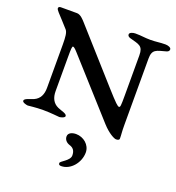

<svg xmlns="http://www.w3.org/2000/svg" viewBox="-150 -710 997 1089"><g transform="rotate(20 348.5 -165.5)"><path d="M360 60C337 60 313 69 313 91C313 111 327 125 345 131C369 138 381 153 381 182C381 214 326 235 326 247C326 257 331 260 342 260C398 260 447 202 447 140C447 94 405 60 360 60ZM167 -129V-332C167 -386 168 -400 174 -400C179 -400 187 -394 203 -376L497 -49C535 -7 571 11 582 11C592 11 602 9 602 -1C602 -28 599 -36 599 -83V-482C599 -540 625 -540 682 -556C691 -559 697 -564 697 -573C697 -585 677 -591 662 -591C628 -591 607 -586 572 -586C536 -586 520 -591 481 -591C466 -591 446 -585 446 -573C446 -564 453 -559 462 -556C519 -540 544 -540 544 -482V-238C544 -178 543 -168 535 -168C527 -168 515 -178 448 -253L183 -550C173 -561 152 -586 130 -586H33C24 -586 18 -583 18 -575C18 -565 38 -547 64 -518L101 -477C112 -464 115 -438 115 -390V-129C115 -91 102 -60 68 -45C46 -35 13 -30 13 -15C13 -5 35 1 46 2C53 2 91 -4 138 -4C186 -4 230 2 237 2C248 1 269 -5 269 -15C269 -30 236 -35 214 -45C180 -60 167 -91 167 -129Z"/></g></svg>

Font: EB Garamond SC 08
Style: Regular
Weight: 400
Version: Version 0.016